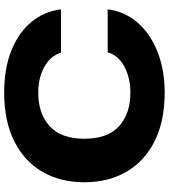

<svg xmlns="http://www.w3.org/2000/svg" viewBox="34 -812 789 896"><g transform="rotate(-90 428.0 -364.5)"><path d="M443 10Q311 10 217.5 -36.5Q124 -83 74.5 -167.5Q25 -252 25 -365Q25 -478 74.5 -562Q124 -646 217.5 -692.5Q311 -739 443 -739Q556 -739 639.5 -705.5Q723 -672 772.5 -612.5Q822 -553 832 -474H629Q616 -522 564.5 -551Q513 -580 443 -580Q345 -580 286.5 -526.5Q228 -473 228 -365Q228 -256 286.5 -203Q345 -150 443 -150Q513 -150 565.5 -178.5Q618 -207 631 -256H832Q822 -176 769.5 -116Q717 -56 632.5 -23Q548 10 443 10Z"/></g></svg>

Font: Mona Sans Expanded ExtraBold
Style: Regular
Weight: 800
Width: 7
Designer: Deni Anggara
Foundry: GitHub
Version: Version 1.001; ttfautohint (v1.8.4.7-5d5b);gftools[0.9.33]